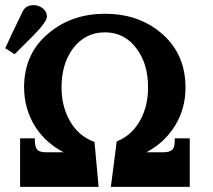

<svg xmlns="http://www.w3.org/2000/svg" viewBox="-62 -731 832 751"><path d="M680.2 0H371.6L394.5 -177.7Q455.6 -202.1 488.3 -264.2Q517.6 -319.3 517.1 -390.1Q517.1 -480.5 473.1 -539.6Q426.3 -604.5 348.1 -604.5Q270 -604.5 222.2 -539.6Q178.7 -479.5 178.7 -389.2Q178.7 -317.4 209.5 -261.2Q243.7 -198.7 307.6 -175.8L323.7 0H16.6V-189.9H74.2Q73.2 -155.3 85.4 -144Q94.7 -135.3 120.1 -135.3H187.5Q116.2 -171.9 75.2 -236.3Q32.7 -305.2 32.2 -389.2Q32.2 -522.9 129.9 -602.5Q219.2 -676.8 348.1 -677.2Q478 -677.2 566.4 -603.5Q663.6 -522.9 663.6 -388.2Q663.6 -305.2 622.1 -238.5Q580.6 -171.9 510.3 -135.3H575.7Q601.1 -135.3 611.8 -145.3Q622.6 -155.3 621.6 -189.9H680.2ZM68.4 -591.8Q41.5 -565.9 -4.9 -519L-41.5 -542.5Q-18.6 -593.8 27.3 -687.5Q40 -711.4 70.3 -710.9Q89.4 -710.9 105.5 -698.2Q121.6 -685.5 121.6 -666Q121.6 -646.5 68.4 -591.8Z"/></svg>

Font: Accordance
Style: Bold
Weight: 700
Version: Version 1.2 (build January 31, 2020) Miklal Software Solutio